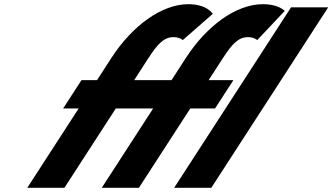

<svg xmlns="http://www.w3.org/2000/svg" viewBox="-20 -895 1584 915"><path d="M442.3 -513H368.3L280.8 -378H354.8L110 0H287L531.8 -378H709.8L465 0H642L886.8 -378H1004.8L1092.3 -513H974.3L1041.6 -617C1087.6 -688 1117.1 -718 1162.1 -718C1191.1 -718 1206 -704 1206 -704L1337 -843C1322.1 -857 1290.8 -875 1232.8 -875C1104.8 -875 966 -772 867.9 -622L797.3 -513H619.3L686.6 -617C732.6 -688 762.1 -718 807.1 -718C836.1 -718 851 -704 851 -704L994 -829C994 -829 967.8 -875 877.8 -875C749.8 -875 611 -772 512.9 -622ZM810 0H987L1544 -860H1367Z"/></svg>

Font: Hussar
Style: BdWodka
Weight: 700
Foundry: Cannot Into Space Fonts
Version: Version 2.00